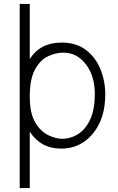

<svg xmlns="http://www.w3.org/2000/svg" viewBox="-20 -749 601 974"><path d="M294 -45Q340 -45 378 -70Q416 -95 438.5 -145Q461 -195 461 -272Q461 -364 415.5 -423Q370 -482 301 -482Q262 -482 222.5 -463Q183 -444 157 -395.5Q131 -347 131 -259Q131 -173 159.5 -126.5Q188 -80 226.5 -62.5Q265 -45 294 -45ZM131 205H80V-729H131V-449Q183 -533 293 -533Q367 -533 416 -495.5Q465 -458 489.5 -398Q514 -338 514 -270Q514 -147 451 -71Q388 5 290 5Q187 5 131 -81Z"/></svg>

Font: LXGW 975 Gothic SC 200W
Style: Regular
Weight: 200
Version: Version 2.01;February 25, 2021